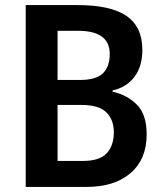

<svg xmlns="http://www.w3.org/2000/svg" viewBox="-20 -734 644 754"><path d="M286 -714Q414 -714 476.5 -671.5Q539 -629 539 -538Q539 -472 507 -431Q475 -390 422 -379V-374Q480 -361 518 -322.5Q556 -284 556 -206Q556 -109 493 -54.5Q430 0 320 0H81V-714ZM294 -420Q358 -420 384.5 -446.5Q411 -473 411 -522Q411 -613 287 -613H206V-420ZM206 -322V-102H306Q371 -102 399 -132Q427 -162 427 -215Q427 -264 397.5 -293Q368 -322 299 -322Z"/></svg>

Font: Noto Sans Khmer UI SemiCondensed SemiBold
Style: Regular
Weight: 600
Width: 4
Designer: Danh Hong and the Monotype Design Team
Foundry: Monotype Imaging Inc.
Version: Version 2.002; ttfautohint (v1.8.4.7-5d5b)